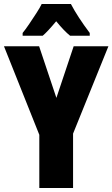

<svg xmlns="http://www.w3.org/2000/svg" viewBox="-20 -947 566 967"><path d="M264 -454 351 -714H526L348 -274V0H178V-268L0 -714H177ZM337 -927Q371 -862 432 -781V-767H333Q303 -791 263 -840Q219 -787 195 -767H94V-781Q108 -798 127 -826Q146 -854 164 -882Q182 -910 190 -927Z"/></svg>

Font: Noto Sans Sinhala ExtraCondensed Black
Style: Regular
Weight: 900
Width: 2
Designer: Jelle Bosma - Monotype Design Team
Foundry: Monotype Imaging Inc.
Version: Version 2.006; ttfautohint (v1.8.4.7-5d5b)